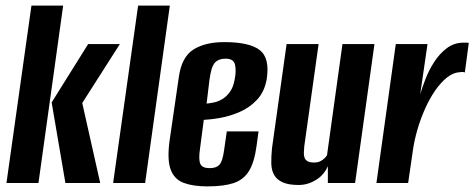

<svg xmlns="http://www.w3.org/2000/svg" viewBox="-20 -652 1690 684"><path d="M3 0 92 -632H205L117 0ZM213 0 164 -287 294 -495H407L273 -285L337 0Z M383 0 472 -632H585L497 0Z M719 12Q668 12 634.5 -0.5Q601 -13 588 -48Q575 -83 584 -150L617 -377Q627 -449 669 -475.5Q711 -502 779 -502Q869 -502 905.5 -473.5Q942 -445 930 -369Q922 -325 896 -297Q870 -269 834.5 -253.5Q799 -238 764.5 -232Q730 -226 706 -225L692 -118Q687 -82 694 -67.5Q701 -53 727 -53Q751 -53 762 -65.5Q773 -78 778 -115L788 -184H901L894 -132Q886 -73 866.5 -42Q847 -11 811.5 0.5Q776 12 719 12ZM716 -283Q727 -284 742 -287Q757 -290 772 -299Q787 -308 799 -324.5Q811 -341 816 -369Q822 -398 817.5 -420.5Q813 -443 784 -443Q758 -443 745 -428Q732 -413 726 -366Z M1044 7Q1008 7 987 -2.5Q966 -12 956.5 -29Q947 -46 946.5 -70Q946 -94 949 -124L1001 -495H1115L1064 -131Q1063 -119 1062.5 -108.5Q1062 -98 1065 -90Q1068 -82 1076 -77.5Q1084 -73 1099 -73Q1112 -73 1121 -77.5Q1130 -82 1136 -88Q1142 -94 1145 -99L1200 -495H1314L1245 0H1148V-60Q1134 -28 1105 -10.5Q1076 7 1044 7Z M1321 0 1390 -495H1503L1477 -316Q1484 -340 1496 -371Q1508 -402 1527 -431.5Q1546 -461 1572 -480.5Q1598 -500 1631 -500Q1635 -500 1641 -500Q1647 -500 1650 -499L1636 -394Q1634 -395 1629.5 -395.5Q1625 -396 1620 -395Q1595 -394 1572.5 -376Q1550 -358 1530 -329Q1510 -300 1494 -264Q1478 -228 1467 -190Q1456 -152 1451 -117L1434 0Z"/></svg>

Font: Alumni Sans
Style: Bold Italic
Weight: 700
Italic angle: -8°
Designer: Robert E. Leuschke
Foundry: Robert E. Leuschke
Version: Version 1.016